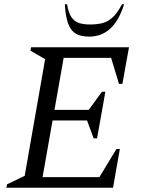

<svg xmlns="http://www.w3.org/2000/svg" viewBox="-20 -882 661 902"><path d="M10 0 13 -16 96 -56 192 -604 123 -644 126 -660H586L555 -488H539L502 -610H279L236 -366H397L459 -451H475L436 -232H420L389 -316H227L180 -50H447L527 -182H543L511 0ZM399 -710Q335 -710 311.5 -748Q288 -786 285 -862H295Q302 -820 316.5 -800Q331 -780 352.5 -773.5Q374 -767 403 -767Q432 -767 457.5 -772.5Q483 -778 506.5 -798Q530 -818 553 -862H563Q516 -710 399 -710Z"/></svg>

Font: Spectral
Style: Italic
Weight: 400
Italic angle: -10°
Designer: Jean-Baptiste Levee
Foundry: Production Type
Version: Version 2.001